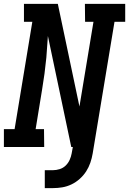

<svg xmlns="http://www.w3.org/2000/svg" viewBox="-27 -755 663 986"><path d="M203 211V119H245Q262 119 279.5 113.5Q297 108 310 95.5Q323 83 330.5 66.5Q338 50 341 33L347 0H339L219 -570L211 -459Q207 -418 201.5 -376.5Q196 -335 189 -294L156 -92H199L200 0H-7V-92H48L139 -643H96V-735H270L381 -208L453 -643H410L409 -735H616V-643H561L449 33Q445 57 437 80.5Q429 104 415.5 125Q402 146 382.5 163.5Q363 181 340 192Q317 203 293 207Q269 211 246 211Z"/></svg>

Font: Iosevka Etoile Semibold
Style: Italic
Weight: 600
Italic angle: -9°
Designer: Belleve Invis
Foundry: Belleve Invis
Version: Version 22.1.2; ttfautohint (v1.8.4)